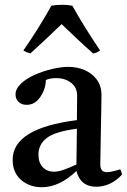

<svg xmlns="http://www.w3.org/2000/svg" viewBox="-20 -772 533 804"><path d="M383 10Q317 10 300 -56Q229 12 155 12Q104 12 68.5 -18.5Q33 -49 33 -103Q33 -235 302 -269Q302 -293 302.5 -318Q303 -343 303 -371Q303 -406 277.5 -425.5Q252 -445 216 -445Q190 -445 172 -437Q172 -414 162 -390Q152 -366 134.5 -349.5Q117 -333 92 -333Q70 -333 57.5 -345.5Q45 -358 45 -376Q45 -400 67.5 -421.5Q90 -443 125 -458.5Q160 -474 198 -483Q236 -492 266 -492Q303 -492 334.5 -478.5Q366 -465 385.5 -438.5Q405 -412 405 -373Q405 -349 404 -310.5Q403 -272 402.5 -228.5Q402 -185 401 -146Q400 -107 400 -83Q400 -51 428 -51Q446 -51 483 -63Q487 -58 488.5 -52Q490 -46 491 -41Q466 -14 438.5 -2Q411 10 383 10ZM300 -83 302 -233Q210 -221 175.5 -194Q141 -167 141 -125Q141 -90 159.5 -71.5Q178 -53 206 -53Q224 -53 246.5 -61Q269 -69 300 -83ZM238 -671Q208 -642 175 -611Q142 -580 107 -548Q100 -550 92.5 -553Q85 -556 78 -561Q107 -602 139.5 -654Q172 -706 195 -748Q205 -750 216 -751Q227 -752 239 -752Q251 -752 262 -751Q273 -750 283 -748Q306 -706 338.5 -654Q371 -602 399 -561Q387 -551 370 -548Q334 -580 301 -611Q268 -642 238 -671Z"/></svg>

Font: Tiro Devanagari Sanskrit
Style: Regular
Weight: 400
Designer: Devanagari: John Hudson & Fiona Ross. Latin: John Hudson.
Foundry: Tiro Typeworks Ltd.
Version: Version 1.52